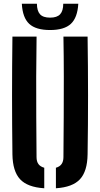

<svg xmlns="http://www.w3.org/2000/svg" viewBox="-20 -995 533 1023"><path d="M46.2 -172.4Q44.2 -328.8 44.2 -486.4Q44.2 -643.9 46.2 -800H174.9Q173.2 -695.9 172.9 -587.4Q172.5 -479 173.2 -370.6Q173.9 -262.1 174.7 -157.9Q174.7 -134.7 184.7 -120.9Q194.8 -107.1 215.8 -101.2V8.1Q126.4 2.5 87 -40Q47.6 -82.5 46.2 -172.4ZM277.9 8.1V-101.2Q298.5 -107.1 308.2 -121.1Q318 -135.1 318 -157.9Q318.9 -262.1 319.5 -370.6Q320.2 -479 320 -587.4Q319.9 -695.9 318 -800H446.7Q449 -643.9 449.1 -486.4Q449.2 -328.8 446.7 -172.4Q445.4 -82.5 406.1 -40Q366.7 2.5 277.9 8.1ZM246.8 -835Q171 -835 135.6 -868Q100.3 -900.9 96.3 -975.1H176.7Q176.9 -937.2 193.2 -919.1Q209.5 -901 246.8 -901Q283.7 -901 300.3 -918.9Q316.9 -936.8 317 -975.1H397.2Q392.9 -900.9 357.6 -868Q322.3 -835 246.8 -835Z"/></svg>

Font: Big Shoulders Stencil Text SC Thin
Style: Regular
Weight: 100
Designer: Patric King
Foundry: XO Type Co
Version: Version 2.001